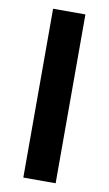

<svg xmlns="http://www.w3.org/2000/svg" viewBox="-82 -742 444 784"><g transform="rotate(10 140.0 -350.0)"><path d="M73 0H207V-700H73Z"/></g></svg>

Font: Unageo
Style: Bold
Weight: 700
Designer: Richard Sepsi
Foundry: Richard Sepsi
Version: Version 2.000